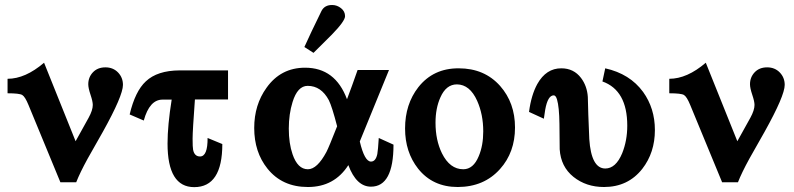

<svg xmlns="http://www.w3.org/2000/svg" viewBox="-20 -731 3185 770"><path d="M473.1 -390.6Q473.1 -347.2 392.6 -202.6L331.5 -94.7Q300.8 -38.6 285.6 0H222.2L94.2 -310.1Q80.6 -343.3 69.1 -350.1Q57.6 -356.9 10.3 -356.9V-415Q81.5 -415 156.7 -479.5L283.2 -164.6L335.4 -258.8Q352.1 -289.1 352.1 -310.1Q352.1 -324.2 343 -351.1Q334 -377.9 334 -393.1Q334 -421.4 352.8 -441.2Q371.6 -460.9 402.8 -460.9Q433.6 -460.9 453.4 -440.4Q473.1 -419.9 473.1 -390.6Z M894.5 -332H761.7Q752.4 -205.6 752.4 -174.8Q752.4 -140.6 754.4 -130.4Q759.8 -103.5 782.2 -103.5Q813 -103.5 812.5 -177.7L871.6 -153.3Q871.6 19.5 758.8 19.5Q651.9 19.5 651.9 -155.3Q651.9 -228 668.5 -331.5H631.8Q579.6 -331.5 556.6 -247.6L500 -272Q522 -365.2 564.9 -404.8Q610.8 -448.2 700.2 -448.7H894.5Z M1558.1 -150.9Q1558.1 17.6 1467.8 17.6Q1409.2 17.6 1377 -68.8Q1320.8 19 1214.8 19Q1111.8 19 1052.7 -54.7Q999.5 -121.1 999.5 -217.8Q999.5 -310.5 1048.8 -378.9Q1106 -459.5 1203.6 -459.5Q1324.7 -459.5 1371.6 -333Q1391.1 -384.3 1414.1 -450.2H1540L1422.9 -163.6Q1441.9 -83 1467.8 -83Q1486.8 -83 1493.2 -113.3Q1496.1 -128.9 1499 -177.7ZM1332 -224.6Q1311.5 -303.7 1298.8 -329.1Q1268.1 -386.7 1213.9 -386.7Q1173.3 -386.7 1153.3 -321.8Q1138.2 -273.4 1138.2 -215.3Q1138.2 -155.8 1153.3 -112.3Q1173.8 -52.2 1214.8 -52.2Q1252 -52.2 1289.1 -121.6Q1298.8 -140.1 1332 -224.6ZM1310.5 -591.8Q1283.7 -565.9 1237.3 -519L1200.7 -542.5Q1223.6 -593.8 1269.5 -687.5Q1282.2 -711.4 1312.5 -710.9Q1331.5 -710.9 1347.7 -698.2Q1363.8 -685.5 1363.8 -666Q1363.8 -646.5 1310.5 -591.8Z M2045.4 -219.7Q2045.4 -120.1 1985.4 -53.2Q1921.4 18.6 1815.9 19Q1715.3 19 1656.7 -54.7Q1604.5 -121.1 1604.5 -215.8Q1604.5 -313 1657.7 -381.3Q1717.8 -457.5 1819.8 -457Q1922.9 -457 1985.8 -386.2Q2045.4 -318.4 2045.4 -219.7ZM1918 -204.1Q1918 -272 1893.6 -326.7Q1864.3 -392.1 1812.5 -392.6Q1769 -392.6 1746.1 -340.3Q1726.6 -296.9 1726.6 -238.8Q1726.6 -168.9 1752.4 -116.2Q1784.2 -52.2 1837.9 -52.2Q1878.4 -52.2 1899.9 -104.5Q1918 -147 1918 -204.1Z M2606.4 -209.5Q2606.4 -118.7 2555.7 -53.7Q2498.5 19 2402.3 19Q2330.6 19 2279.8 -21.7Q2229 -62.5 2224.6 -132.3Q2224.6 -183.6 2223.6 -234.4Q2222.7 -302.2 2213.9 -332Q2209 -348.6 2200.7 -348.6Q2176.8 -348.6 2166.5 -291Q2165 -283.2 2161.1 -254.9L2101.6 -282.2Q2110.4 -349.6 2134.8 -394Q2170.4 -457.5 2231.4 -457Q2280.8 -457 2310.1 -418.5Q2334.5 -386.2 2337.4 -342.3Q2338.4 -285.2 2343.3 -173.3Q2351.1 -55.7 2407.2 -55.2Q2449.7 -55.2 2475.1 -116.2Q2495.6 -167 2495.6 -227.1Q2495.6 -368.7 2396 -404.3L2407.2 -457Q2505.9 -435.1 2559.1 -362.3Q2606.4 -296.4 2606.4 -209.5Z M3127 -390.6Q3127 -347.2 3046.4 -202.6L2985.4 -94.7Q2954.6 -38.6 2939.5 0H2876L2748 -310.1Q2734.4 -343.3 2722.9 -350.1Q2711.4 -356.9 2664.1 -356.9V-415Q2735.4 -415 2810.5 -479.5L2937 -164.6L2989.3 -258.8Q3005.9 -289.1 3005.9 -310.1Q3005.9 -324.2 2996.8 -351.1Q2987.8 -377.9 2987.8 -393.1Q2987.8 -421.4 3006.6 -441.2Q3025.4 -460.9 3056.6 -460.9Q3087.4 -460.9 3107.2 -440.4Q3127 -419.9 3127 -390.6Z"/></svg>

Font: Accordance
Style: Bold
Weight: 700
Version: Version 1.2 (build January 31, 2020) Miklal Software Solutio